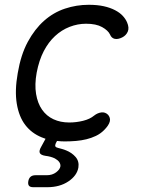

<svg xmlns="http://www.w3.org/2000/svg" viewBox="-20 -580 640 801"><path d="M54 -275Q67 -352 96 -405.5Q125 -459 164 -493.5Q203 -528 251 -544Q299 -560 350 -560Q386 -560 413 -554Q440 -548 460 -537.5Q480 -527 492 -514Q504 -501 510 -487Q520 -464 513 -448Q506 -432 490 -424Q472 -415 458.5 -418Q445 -421 439 -436Q431 -453 406 -467Q381 -481 339 -481Q304 -481 270.5 -468Q237 -455 209.5 -429.5Q182 -404 162.5 -366.5Q143 -329 133 -277Q124 -227 130.5 -188Q137 -149 155.5 -122.5Q174 -96 203 -82.5Q232 -69 269 -69Q298 -69 326.5 -76Q355 -83 373 -98Q387 -109 403 -111Q419 -113 431 -101Q436 -95 438 -88Q440 -81 438 -73Q436 -65 430 -56Q424 -47 414 -37Q399 -22 380 -13Q361 -4 340.5 1Q320 6 297 8Q274 10 250 10Q234 10 218 8L213 17Q209 26 211 30.5Q213 35 222 37Q239 41 255 47Q280 57 295.5 75Q311 93 307 119Q301 153 265 177Q229 201 177 201H119Q106 201 101 195Q96 189 98 176.5Q100 164 107.5 157.5Q115 151 128 151H175Q198 151 214 139Q230 127 232 114Q234 95 209 81Q193 73 169 70Q150 67 146 58Q142 49 152 32L170 -1L154 -7Q112 -24 85.5 -58.5Q59 -93 50 -147.5Q41 -202 54 -275Z"/></svg>

Font: Maple Mono NL Light
Style: Italic
Weight: 300
Italic angle: -10°
Monospace: yes
Designer: subframe7536
Version: Version 7.000